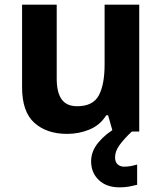

<svg xmlns="http://www.w3.org/2000/svg" viewBox="-20 -566 697 826"><path d="M579 -546V0H465L445 -70H437Q411 -28 365.5 -9Q320 10 269 10Q181 10 128 -37.5Q75 -85 75 -190V-546H224V-227Q224 -169 245 -139Q266 -109 312 -109Q380 -109 405 -155.5Q430 -202 430 -289V-546ZM475 111Q475 131 486 141Q497 151 514 151Q530 151 545 148Q560 145 570 142V229Q554 233 536 236.5Q518 240 494 240Q438 240 405 208.5Q372 177 372 128Q372 84 404 46Q436 8 482 -17L547 0Q513 32 494 58.5Q475 85 475 111Z"/></svg>

Font: Noto Sans Hanifi Rohingya
Style: Bold
Weight: 700
Designer: Monotype Design Team and DaltonMaag
Foundry: Google LLC
Version: Version 2.102; ttfautohint (v1.8.4.7-5d5b)